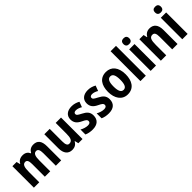

<svg xmlns="http://www.w3.org/2000/svg" viewBox="290 -2104 3456 3456"><g transform="rotate(-45 2018.5 -375.5)"><path d="M602 -557C540 -557 495 -529 467 -477H459C439 -525 398 -557 329 -557C264 -557 215 -528 191 -477H185L168 -547H61V0H198V-259C198 -377 215 -439 279 -439C321 -439 340 -403 340 -322V0H477V-275C477 -384 497 -439 557 -439C599 -439 620 -403 620 -321V0H756V-359C756 -494 705 -557 602 -557Z M1299 -547H1163V-275C1163 -167 1145 -108 1073 -108C1029 -108 1011 -148 1011 -228V-547H874V-190C874 -61 931 10 1034 10C1093 10 1141 -16 1169 -70H1176L1193 0H1299Z M1741 -160C1741 -247 1693 -290 1617 -329C1541 -369 1524 -380 1524 -409C1524 -435 1544 -451 1580 -451C1618 -451 1660 -435 1697 -413L1735 -514C1684 -542 1634 -557 1576 -557C1464 -557 1393 -500 1393 -402C1393 -319 1436 -272 1512 -235C1591 -198 1607 -181 1607 -152C1607 -120 1585 -103 1541 -103C1493 -103 1437 -122 1394 -147V-21C1441 0 1491 10 1551 10C1674 10 1741 -51 1741 -160Z M2153 -160C2153 -247 2105 -290 2029 -329C1953 -369 1936 -380 1936 -409C1936 -435 1956 -451 1992 -451C2030 -451 2072 -435 2109 -413L2147 -514C2096 -542 2046 -557 1988 -557C1876 -557 1805 -500 1805 -402C1805 -319 1848 -272 1924 -235C2003 -198 2019 -181 2019 -152C2019 -120 1997 -103 1953 -103C1905 -103 1849 -122 1806 -147V-21C1853 0 1903 10 1963 10C2086 10 2153 -51 2153 -160Z M2673 -274C2673 -456 2584 -557 2450 -557C2297 -557 2223 -445 2223 -274C2223 -112 2302 10 2447 10C2603 10 2673 -114 2673 -274ZM2362 -274C2362 -388 2388 -445 2449 -445C2510 -445 2535 -387 2535 -274C2535 -161 2510 -102 2449 -102C2388 -102 2362 -162 2362 -274Z M2911 0V-760H2774V0Z M3103 -761C3055 -761 3028 -739 3028 -687C3028 -637 3056 -614 3103 -614C3148 -614 3177 -637 3177 -687C3177 -738 3150 -761 3103 -761ZM3170 -547H3034V0H3170Z M3559 -557C3498 -557 3451 -529 3423 -476H3416L3400 -547H3293V0H3430V-261C3430 -387 3450 -439 3516 -439C3565 -439 3582 -399 3582 -322V0H3718V-360C3718 -491 3659 -557 3559 -557Z M3908 -761C3860 -761 3833 -739 3833 -687C3833 -637 3861 -614 3908 -614C3953 -614 3982 -637 3982 -687C3982 -738 3955 -761 3908 -761ZM3975 -547H3839V0H3975Z"/></g></svg>

Font: Noto Sans Georgian Condensed Bold
Style: Regular
Weight: 700
Width: 3
Designer: Monotype Design Team, Akaki Razmadze
Foundry: Google LLC
Version: Version 2.005